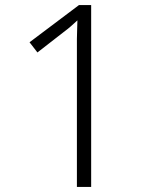

<svg xmlns="http://www.w3.org/2000/svg" viewBox="-20 -734 611 754"><path d="M338 0H282V-531Q282 -560 282 -581Q282 -602 283 -620Q284 -638 284 -654Q270 -641 258 -630.5Q246 -620 226 -605L127 -528L96 -568L290 -714H338Z"/></svg>

Font: Noto Sans Cham Light
Style: Regular
Weight: 300
Version: Version 2.002